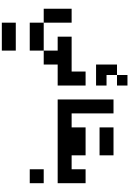

<svg xmlns="http://www.w3.org/2000/svg" viewBox="331 -1152 1446 2149"><g transform="rotate(90 1054.5 -78.0)"><path d="M546.9 156.2V0H390.6V-156.2H625V0H703.1V156.2H546.9V312.5H234.4V156.2H78.1V-156.2H234.4V156.2ZM546.9 468.8V625H234.4V468.8Z M781.2 -156.2V-312.5H937.5V0H625Q606.4 0 599.1 -39.1Q591.8 -78.1 599.1 -117.2Q606.4 -156.2 625 -156.2ZM937.5 -664.1V-781.2H820.3V-546.9H937.5V-429.7H703.1V-664.1H820.3Z M1093.8 0V-625H1250V-156.2H1328.1V0Z M1718.8 -312.5V-156.2H1796.9V0H1328.1Q1309.6 0 1302.2 -39.1Q1294.9 -78.1 1302.2 -117.2Q1309.6 -156.2 1328.1 -156.2H1406.2V-312.5ZM1718.8 -625V-468.8H1406.2V-625Z M1875 -156.2V-312.5H2031.2V0H1796.9Q1778.3 0 1771 -39.1Q1763.7 -78.1 1771 -117.2Q1778.3 -156.2 1796.9 -156.2ZM2031.2 156.2V312.5H1875V156.2Z"/></g></svg>

Font: Sorena-Fanum Normal
Style: Regular
Weight: 400
Designer: Mohammad Darvishi
Version: Version 1.000;March 20, 2024;FontCreator 15.0.0.2958 64-bit